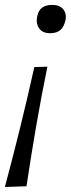

<svg xmlns="http://www.w3.org/2000/svg" viewBox="-44 -568 292 786"><path d="M161 -432Q130.5 -432 116.2 -452Q102 -472 108.5 -502Q117.5 -548 170 -548Q199.5 -548 214.2 -530.8Q229 -513.5 224.5 -487Q218 -457.5 202.8 -444.8Q187.5 -432 161 -432ZM-24 197.5Q8.5 76 38.8 -46.8Q69 -169.5 96.5 -293.5L150 -295Q124.5 -170.5 103.5 -48.2Q82.5 74 64.5 194.5Z"/></svg>

Font: Commissioner Flair Light
Style: Italic
Weight: 300
Italic angle: -12°
Designer: Kostas Bartsokas
Foundry: Kostas Bartsokas
Version: Version 1.000; ttfautohint (v1.8.3)